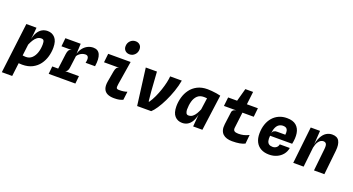

<svg xmlns="http://www.w3.org/2000/svg" viewBox="-64 -1657 4923 2674"><g transform="rotate(20 2397.5 -320.0)"><path d="M223.5 6.5Q198.5 6.5 160.5 3.2Q122.5 0 85.5 -5.5Q48.5 -11 26.5 -18L137 -128Q149 -123.5 168 -120Q187 -116.5 206 -114.5Q225 -112.5 236 -112.5Q288.5 -112.5 324.8 -146.2Q361 -180 379.5 -236Q398 -292 398 -357.5Q398 -397.5 388.2 -413Q378.5 -428.5 352 -428.5Q318 -428.5 291.5 -408.8Q265 -389 244.5 -356Q224 -323 207.5 -283.5L197 -320L218.5 -369Q231.5 -432 257.2 -473.5Q283 -515 319.2 -535.5Q355.5 -556 400.5 -556Q468 -556 510.5 -509.2Q553 -462.5 553 -364.5Q553 -298 534.5 -232.2Q516 -166.5 476.5 -112.5Q437 -58.5 374.2 -26Q311.5 6.5 223.5 6.5ZM-5 201.5 86.5 -545.5H237L229.5 -459L191 -144L179 -47.5L173 0.5L148.5 201.5Z M616 0 627.5 -114H1023L1011.5 0ZM652 -421.5 665 -546H891.5L851 -421.5ZM702 -10 744.5 -339.5Q749.5 -378.5 762.2 -398Q775 -417.5 806.5 -421.5L756.5 -454L766.5 -525L891.5 -546L885 -396.5Q900.5 -448.5 929.8 -484Q959 -519.5 997.5 -537.8Q1036 -556 1078 -556Q1149.5 -556 1176.8 -496.2Q1204 -436.5 1186.5 -320.5H1046.5Q1059.5 -375.5 1049.2 -402.2Q1039 -429 1006.5 -429Q982 -429 959.5 -420.2Q937 -411.5 918.8 -396.2Q900.5 -381 888.5 -362L865.5 -185.5Q862 -155.5 850.5 -137.2Q839 -119 820 -114L855 -87L845 -10Z M1579 -640Q1541 -640 1515.5 -663.5Q1490 -687 1490 -727Q1490 -775 1521.8 -808Q1553.5 -841 1600 -841Q1638 -841 1663.2 -817.8Q1688.5 -794.5 1688.5 -753.5Q1688.5 -705.5 1656.8 -672.8Q1625 -640 1579 -640ZM1586 8Q1524.5 8 1484.5 -12.2Q1444.5 -32.5 1429.2 -75Q1414 -117.5 1425.5 -183.5L1453 -339.5Q1460 -378 1472.5 -394.8Q1485 -411.5 1508 -415H1285L1299.5 -545.5H1632L1576 -198Q1568.5 -151 1576 -137.2Q1583.5 -123.5 1613 -123.5Q1653 -123.5 1680.2 -127.8Q1707.5 -132 1732 -141L1716.5 -15.5Q1689.5 -4.5 1661.5 1.8Q1633.5 8 1586 8Z M1927 0 1856.5 -545.5H2022L2042 -257.5L2056 -114H2065Q2097.5 -160.5 2124.2 -218.8Q2151 -277 2171.2 -337.5Q2191.5 -398 2203.5 -452.2Q2215.5 -506.5 2218 -545.5H2390.5Q2376.5 -464 2347 -379.2Q2317.5 -294.5 2280.5 -218.2Q2243.5 -142 2205.2 -84.8Q2167 -27.5 2135.5 0Z M2757 0 2775 -218 2808.5 -459.5V-503.5L2965.5 -531.5L2894 0ZM2594 6.5Q2526.5 6.5 2484 -40.2Q2441.5 -87 2441.5 -185Q2441.5 -251.5 2460 -317.2Q2478.5 -383 2518 -437Q2557.5 -491 2620.2 -523.5Q2683 -556 2771 -556Q2796.5 -556 2832.8 -552.8Q2869 -549.5 2905 -544Q2941 -538.5 2965.5 -531.5L2917 -421.5Q2887.5 -425 2862.2 -428Q2837 -431 2816.8 -433Q2796.5 -435 2781.8 -436Q2767 -437 2758.5 -437Q2698.5 -437 2663 -403.2Q2627.5 -369.5 2612 -313.8Q2596.5 -258 2596.5 -192Q2596.5 -167 2606.2 -144Q2616 -121 2642.5 -121Q2677 -121 2702.5 -140.8Q2728 -160.5 2747.5 -193.5Q2767 -226.5 2783 -266L2797.5 -229.5L2772 -180.5Q2759 -117.5 2734.2 -76Q2709.5 -34.5 2674.2 -14Q2639 6.5 2594 6.5Z M3334.5 8.5Q3292.5 8.5 3257.5 -2Q3222.5 -12.5 3198.5 -35Q3174.5 -57.5 3164.2 -93.5Q3154 -129.5 3160.5 -180.5L3185 -368Q3187 -380.5 3194.5 -390.2Q3202 -400 3215 -406.2Q3228 -412.5 3246.5 -415L3206.5 -524L3208.5 -540.5L3262.5 -737H3377.5L3350 -503L3340.5 -449.5L3308 -181.5Q3304 -146.5 3322.8 -133Q3341.5 -119.5 3382.5 -119.5Q3424 -119.5 3460.5 -128.2Q3497 -137 3537 -157L3524 -25Q3495 -9 3447 -0.2Q3399 8.5 3334.5 8.5ZM3062.5 -415 3077 -546H3518L3504 -415Z M3883 7.5Q3810.5 7.5 3760 -20.8Q3709.5 -49 3683.5 -101.2Q3657.5 -153.5 3658 -224.5Q3658.5 -300 3679.5 -361Q3700.5 -422 3738.8 -465.8Q3777 -509.5 3830 -533Q3883 -556.5 3947.5 -556.5Q4037.5 -556.5 4085 -515.5Q4132.5 -474.5 4143.8 -404Q4155 -333.5 4135.5 -244.5H3808.5Q3803.5 -196.5 3811.2 -167Q3819 -137.5 3839.8 -124Q3860.5 -110.5 3893 -110.5Q3924 -110.5 3947.5 -128.2Q3971 -146 3976 -178H4124.5Q4115.5 -122 4081.5 -80.2Q4047.5 -38.5 3996.2 -15.5Q3945 7.5 3883 7.5ZM3810 -280.5Q3817.5 -310 3836.2 -320.2Q3855 -330.5 3880 -330.5H4003Q4007 -366.5 4001.5 -390Q3996 -413.5 3979.8 -425.2Q3963.5 -437 3934 -437Q3900.5 -437 3874.5 -421Q3848.5 -405 3832 -370.5Q3815.5 -336 3810 -280.5Z M4240.5 0 4301 -546H4439L4421 -271L4419.5 -302.5Q4432.5 -395.5 4461.5 -451.2Q4490.5 -507 4531 -532Q4571.5 -557 4619 -557Q4693.5 -557 4722 -505.8Q4750.5 -454.5 4740.5 -361.5L4702 0H4548L4583 -328.5Q4589 -385 4576 -406Q4563 -427 4532.5 -427Q4516 -427 4496 -416.5Q4476 -406 4457.5 -377Q4439 -348 4427 -293L4394.5 0Z"/></g></svg>

Font: Spline Sans Mono
Style: Bold Italic
Weight: 700
Italic angle: -4°
Monospace: yes
Version: Version 1.004